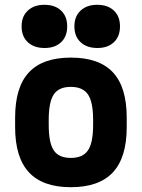

<svg xmlns="http://www.w3.org/2000/svg" viewBox="-20 -770 590 800"><path d="M275 10Q158 10 100.5 -52Q43 -114 43 -240V-280Q43 -407 100.5 -468.5Q158 -530 275 -530Q393 -530 450.5 -468.5Q508 -407 508 -280V-240Q508 -114 450.5 -52Q393 10 275 10ZM275 -112Q325 -112 346.5 -143.5Q368 -175 368 -250V-270Q368 -345 346.5 -376.5Q325 -408 275 -408Q225 -408 204 -376.5Q183 -345 183 -270V-250Q183 -175 204 -143.5Q225 -112 275 -112ZM166 -570Q122 -570 96 -594Q70 -618 70 -660Q70 -702 96 -726Q122 -750 165 -750Q209 -750 234.5 -726Q260 -702 260 -660Q260 -618 234.5 -594Q209 -570 166 -570ZM386 -570Q342 -570 316 -594Q290 -618 290 -660Q290 -702 316 -726Q342 -750 385 -750Q429 -750 454.5 -726Q480 -702 480 -660Q480 -618 454.5 -594Q429 -570 386 -570Z"/></svg>

Font: M PLUS Code Latin SemiExpanded
Style: Bold
Weight: 700
Width: 6
Designer: Coji Morishita
Foundry: UNDERFOREST DESIGN
Version: Version 1.002; ttfautohint (v1.8.3)